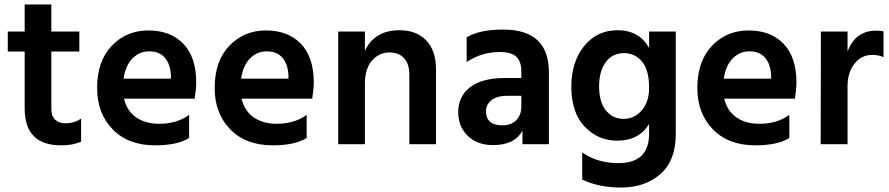

<svg xmlns="http://www.w3.org/2000/svg" viewBox="-20 -649 4002 864"><path d="M345 -12Q310 5 255 5Q91 5 91 -161V-417H15V-507H91V-629H211V-507H337V-417H211V-159Q211 -127 228 -110.5Q245 -94 275 -94Q313 -94 345 -115Z M831 -28Q778 5 678 5Q557 5 487 -67Q417 -139 417 -253Q417 -374 483 -443Q549 -512 648 -512Q747 -512 805 -452Q863 -392 863 -277Q863 -249 856 -205H538Q551 -150 592.5 -121Q634 -92 696 -92Q776 -92 831 -132ZM651 -418Q608 -418 576.5 -386.5Q545 -355 536 -295H749V-310Q747 -359 722.5 -388.5Q698 -418 651 -418Z M1360 -28Q1307 5 1207 5Q1086 5 1016 -67Q946 -139 946 -253Q946 -374 1012 -443Q1078 -512 1177 -512Q1276 -512 1334 -452Q1392 -392 1392 -277Q1392 -249 1385 -205H1067Q1080 -150 1121.5 -121Q1163 -92 1225 -92Q1305 -92 1360 -132ZM1180 -418Q1137 -418 1105.5 -386.5Q1074 -355 1065 -295H1278V-310Q1276 -359 1251.5 -388.5Q1227 -418 1180 -418Z M1942 0H1822V-312Q1822 -362 1798 -387.5Q1774 -413 1733 -413Q1686 -413 1654 -376.5Q1622 -340 1622 -272V0H1502V-507H1622V-420Q1665 -513 1778 -513Q1854 -513 1898 -467Q1942 -421 1942 -337Z M2241 -85Q2281 -85 2303.5 -108.5Q2326 -132 2326 -170V-218H2264Q2217 -218 2192 -198.5Q2167 -179 2167 -149Q2167 -85 2241 -85ZM2331 -61Q2296 4 2199 4Q2127 4 2084.5 -38Q2042 -80 2042 -144Q2042 -216 2096 -257Q2150 -298 2252 -298H2326V-329Q2326 -371 2304 -393Q2282 -415 2229 -415Q2148 -415 2080 -370V-481Q2137 -516 2244 -516Q2450 -516 2450 -324V0H2331Z M3021 -46Q3021 74 2951.5 134.5Q2882 195 2775 195Q2675 195 2600 159V37Q2668 85 2763 85Q2901 85 2901 -47V-91Q2855 -16 2757 -16Q2672 -16 2611.5 -78.5Q2551 -141 2551 -260Q2551 -370 2608.5 -441.5Q2666 -513 2760 -513Q2855 -513 2901 -434V-507H3021ZM2676 -260Q2676 -189 2707 -151.5Q2738 -114 2786 -114Q2835 -114 2868 -152.5Q2901 -191 2901 -253Q2901 -334 2869 -372Q2837 -410 2788 -410Q2736 -410 2706 -369.5Q2676 -329 2676 -260Z M3532 -28Q3479 5 3379 5Q3258 5 3188 -67Q3118 -139 3118 -253Q3118 -374 3184 -443Q3250 -512 3349 -512Q3448 -512 3506 -452Q3564 -392 3564 -277Q3564 -249 3557 -205H3239Q3252 -150 3293.5 -121Q3335 -92 3397 -92Q3477 -92 3532 -132ZM3352 -418Q3309 -418 3277.5 -386.5Q3246 -355 3237 -295H3450V-310Q3448 -359 3423.5 -388.5Q3399 -418 3352 -418Z M3794 0H3673L3674 -507H3794V-417Q3829 -511 3922 -511Q3943 -511 3956 -508V-392Q3933 -402 3905 -402Q3856 -402 3825 -362Q3794 -322 3794 -262Z"/></svg>

Font: Hind Vadodara SemiBold
Style: Regular
Weight: 600
Designer: Hitesh Malaviya
Foundry: Indian Type Foundry
Version: Version 1.001;PS 1.0;hotconv 1.0.86;makeotf.lib2.5.63406; tt